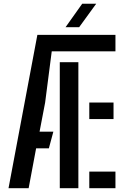

<svg xmlns="http://www.w3.org/2000/svg" viewBox="-20 -982 650 1002"><path d="M24.5 0 175 -800H582.5V-714H250L215.5 -446.5L186.5 -295H258.5L235 -208H168.5L129.5 0ZM446 0V-86.5H582.5V0ZM292 0V-657.5H389V0ZM446 -360.5V-447H572.5V-360.5ZM322 -840 409 -962.5H482L393 -840Z"/></svg>

Font: Big Shoulders Stencil Text Thin SemiBold
Style: Regular
Weight: 600
Version: Version 2.001